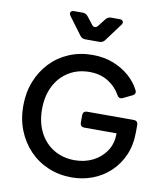

<svg xmlns="http://www.w3.org/2000/svg" viewBox="-105 -1090 1023 1188"><g transform="rotate(10 406.5 -496.0)"><path d="M426 12Q347 12 279 -16.5Q211 -45 161 -97Q111 -149 83 -219Q55 -289 55 -373Q55 -456 82.5 -526Q110 -596 159.5 -648Q209 -700 276.5 -728.5Q344 -757 424 -757Q496 -757 554.5 -734Q613 -711 656 -673Q699 -635 722 -589Q734 -565 708 -553L654 -527Q630 -515 617 -540Q589 -590 539.5 -620Q490 -650 424 -650Q350 -650 293 -615Q236 -580 204.5 -517.5Q173 -455 173 -373Q173 -290 205 -227.5Q237 -165 294.5 -130.5Q352 -96 426 -96Q488 -96 539.5 -121.5Q591 -147 622 -193.5Q653 -240 653 -302V-305H452Q424 -305 424 -333V-377Q424 -405 452 -405H742Q770 -405 770 -377V-335Q770 -252 742 -188Q714 -124 665.5 -79Q617 -34 555.5 -11Q494 12 426 12ZM362 -844Q340 -844 328 -861L247 -970Q237 -984 242 -994Q247 -1004 265 -1004H317Q338 -1004 351 -987L387 -941Q395 -929 406 -929Q417 -929 426 -941L462 -987Q475 -1004 496 -1004H548Q565 -1004 570.5 -994Q576 -984 565 -970L484 -861Q472 -844 450 -844Z"/></g></svg>

Font: Pitagon Sans Text SemiBold
Style: Regular
Weight: 600
Designer: Travis Tran
Foundry: Pitagon
Version: Version 1.001; ttfautohint (v1.8.4.7-5d5b);gftools[0.9.26]